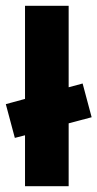

<svg xmlns="http://www.w3.org/2000/svg" viewBox="-20 -640 335 660"><path d="M31 -166 0 -282 66 -300V-620H216V-340L264 -353L295 -237L216 -216V0H66V-175Z"/></svg>

Font: Smooch Sans Black
Style: Regular
Weight: 900
Designer: Robert E. Leuschke
Foundry: Robert E. Leuschke
Version: Version 1.010; ttfautohint (v1.8.3)